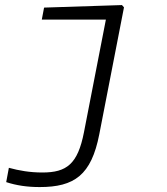

<svg xmlns="http://www.w3.org/2000/svg" viewBox="-20 -530 660 758"><path d="M372 0 469.5 -501 461.5 -510 154 -500 145 -452.5H398L311.5 -8C287 118 243 151 147.5 151C97.5 151 55.5 143.5 15 132.5L4.5 189C44.5 202 86.5 208.5 136.5 208.5C273.5 208.5 340.5 161.5 372 0Z"/></svg>

Font: Monaspace Neon ExtraLight
Style: Italic
Weight: 200
Italic angle: -11°
Designer: Riley Cran & the Lettermatic Team
Foundry: Lettermatic
Version: Version 1.200 (Monaspace Neon)